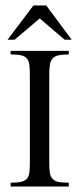

<svg xmlns="http://www.w3.org/2000/svg" viewBox="-20 -686 291 706"><path d="M19 0V-14.2Q43 -14.2 57.1 -17.3Q71.3 -20.5 78.6 -28.6Q85.9 -36.6 87.9 -51Q89.8 -65.4 89.8 -87.9V-411.1Q89.8 -434.1 87.9 -448.5Q85.9 -462.9 78.6 -471.2Q71.3 -479.5 57.1 -482.7Q43 -485.8 19 -485.8V-499H232.9V-485.8Q209.5 -485.8 195.3 -482.7Q181.2 -479.5 173.6 -471.2Q166 -462.9 163.6 -448.5Q161.1 -434.1 161.1 -411.1V-87.9Q161.1 -65.4 163.3 -51Q165.5 -36.6 172.9 -28.6Q180.2 -20.5 194.3 -17.3Q208.5 -14.2 232.9 -14.2V0ZM217.8 -540 126 -618.2 33.7 -540H7.8L103 -666H149.9L243.7 -540Z"/></svg>

Font: Scheherazade Urdu
Style: Regular
Weight: 400
Designer: SIL International
Foundry: SIL International
Version: Version 1.005 (build 117/117)